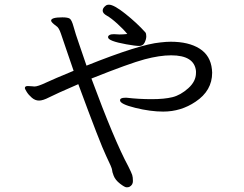

<svg xmlns="http://www.w3.org/2000/svg" viewBox="-20 -761 1040 819"><path d="M471 -615H463Q445 -615 441 -605V-602Q441 -586 519 -572Q558 -565 574 -565Q590 -565 597 -579.5Q604 -594 604 -606Q604 -618 600 -623Q564 -663 515 -702Q466 -741 445 -741Q435 -741 430 -736Q418 -727 418 -715.5Q418 -704 436 -694Q454 -684 480.5 -660Q507 -636 523 -616Q505 -614 489 -614ZM521 -344H513Q492 -344 492 -333Q492 -317 557 -301Q622 -285 676 -285Q752 -285 814 -327Q885 -374 885 -451L884 -465Q878 -524 831.5 -553.5Q785 -583 708 -583Q689 -583 664 -580Q576 -572 349 -481Q333 -529 317.5 -573Q302 -617 294 -646.5Q286 -676 277.5 -681.5Q269 -687 246 -687Q198 -687 198 -673Q198 -666 220 -650Q231 -644 240 -617Q249 -590 264 -546.5Q279 -503 294 -459Q209 -424 175 -408Q141 -392 127 -392L116 -393L98 -394Q86 -394 86 -385Q86 -382 94 -369Q102 -356 116 -344Q130 -332 146.5 -332Q163 -332 189 -345.5Q215 -359 314 -402Q408 -147 433 -95.5Q458 -44 458 -36.5Q458 -29 465 -11Q472 7 492 22.5Q512 38 520 38Q528 38 532 36Q547 28 547 11.5Q547 -5 544 -14.5Q541 -24 527 -52Q468 -161 370 -426Q533 -491 597 -508Q661 -525 710 -525Q809 -525 816 -458V-450Q816 -414 783 -384.5Q750 -355 715.5 -346.5Q681 -338 627 -338Q573 -338 521 -344Z"/></svg>

Font: LXGW WenKai TC
Style: Regular
Weight: 400
Designer: LXGW / Fontworks Inc.
Foundry: LXGW / Fontworks Inc.
Version: Version 1.330